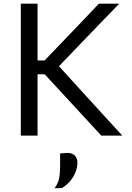

<svg xmlns="http://www.w3.org/2000/svg" viewBox="-20 -733 711 1038"><path d="M527.5 0Q480 -51.5 438.2 -96.8Q396.5 -142 357 -185L221.5 -331.5H172.5V-406H221L338.5 -528.5Q380 -571.5 420.5 -614Q461 -656.5 514.5 -713H624.5Q569.5 -656.5 517.2 -602.2Q465 -548 413 -494L281 -356.5L279.5 -396.5L426 -235Q460.5 -198 499.2 -155Q538 -112 575.5 -71.5Q613 -31 641 0ZM92.5 0Q92.5 -59.5 92.5 -114.5Q92.5 -169.5 92.5 -235.5V-474.5Q92.5 -542 92.5 -597.8Q92.5 -653.5 92.5 -713H183Q183 -653.5 183 -597.8Q183 -542 183 -474.5V-235.5Q183 -169.5 183 -114.5Q183 -59.5 183 0ZM275 285Q295 256.5 300 229.5Q305 202.5 305 162.5Q305 146 305 129.5Q305 113 305 96.5L346.5 93.5Q372.5 94.5 385.5 109Q398.5 123.5 398.5 146Q398.5 172 388.2 197.8Q378 223.5 359.2 245.8Q340.5 268 315 283.5Z"/></svg>

Font: Commissioner Thin
Style: Regular
Weight: 400
Version: Version 1.000